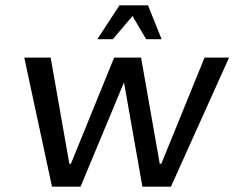

<svg xmlns="http://www.w3.org/2000/svg" viewBox="-20 -700 879 720"><path d="M839 -484H747L585 -86H579L509 -484H408L246 -86H240L170 -484H71L175 0H282L445 -391L514 0H621ZM345 -553H403L477 -640L528 -553H586L535 -680H428Z"/></svg>

Font: Gamestation Text
Style: Italic
Weight: 400
Designer: Jonas Hecksher
Foundry: Jonas Hecksher, Playtypeª, e-types AS
Version: Version 1.003